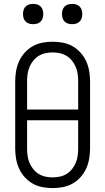

<svg xmlns="http://www.w3.org/2000/svg" viewBox="-20 -957 540 985"><path d="M250 8Q224 8 197.5 3Q171 -2 148 -15Q125 -28 107 -48Q89 -68 78 -92Q67 -116 62.5 -142.5Q58 -169 58 -195V-540Q58 -566 62.5 -592.5Q67 -619 78 -643Q89 -667 107 -687Q125 -707 148 -720Q171 -733 197.5 -738Q224 -743 250 -743Q276 -743 302.5 -738Q329 -733 352 -720Q375 -707 393 -687Q411 -667 422 -643Q433 -619 437.5 -592.5Q442 -566 442 -540V-195Q442 -169 437.5 -142.5Q433 -116 422 -92Q411 -68 393 -48Q375 -28 352 -15Q329 -2 302.5 3Q276 8 250 8ZM381 -395V-540Q381 -559 378.5 -577.5Q376 -596 368.5 -613.5Q361 -631 349.5 -645.5Q338 -660 322 -670Q306 -680 287.5 -684Q269 -688 250 -688Q231 -688 212.5 -684Q194 -680 178 -670Q162 -660 150.5 -645.5Q139 -631 131.5 -613.5Q124 -596 121.5 -577.5Q119 -559 119 -540V-395ZM250 -47Q269 -47 287.5 -51Q306 -55 322 -65Q338 -75 349.5 -89.5Q361 -104 368.5 -121.5Q376 -139 378.5 -157.5Q381 -176 381 -195V-340H119V-195Q119 -176 121.5 -157.5Q124 -139 131.5 -121.5Q139 -104 150.5 -89.5Q162 -75 178 -65Q194 -55 212.5 -51Q231 -47 250 -47ZM350 -833Q339 -833 329 -836Q319 -839 311.5 -846.5Q304 -854 301 -864Q298 -874 298 -885Q298 -896 301 -906Q304 -916 311.5 -923.5Q319 -931 329 -934Q339 -937 350 -937Q361 -937 371 -934Q381 -931 388.5 -923.5Q396 -916 399 -906Q402 -896 402 -885Q402 -874 399 -864Q396 -854 388.5 -846.5Q381 -839 371 -836Q361 -833 350 -833ZM150 -833Q139 -833 129 -836Q119 -839 111.5 -846.5Q104 -854 101 -864Q98 -874 98 -885Q98 -896 101 -906Q104 -916 111.5 -923.5Q119 -931 129 -934Q139 -937 150 -937Q161 -937 171 -934Q181 -931 188.5 -923.5Q196 -916 199 -906Q202 -896 202 -885Q202 -874 199 -864Q196 -854 188.5 -846.5Q181 -839 171 -836Q161 -833 150 -833Z"/></svg>

Font: Iosevka Curly Light
Style: Regular
Weight: 300
Monospace: yes
Designer: Belleve Invis
Foundry: Belleve Invis
Version: Version 22.1.2; ttfautohint (v1.8.4)